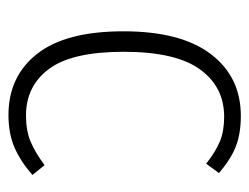

<svg xmlns="http://www.w3.org/2000/svg" viewBox="-87 -485 583 449"><g transform="rotate(90 204.5 -260.5)"><path d="M251 -532.2Q292.5 -532.2 322.5 -520.5Q352.5 -508.8 384.8 -481L362.8 -451.2Q335 -473.1 310.8 -483.2Q286.6 -493.2 252.9 -493.2Q183.1 -493.2 142.1 -436.5Q101.1 -379.9 101.1 -257.8Q101.1 -137.7 141.1 -83.7Q181.2 -29.8 250 -29.8Q285.2 -29.8 310.5 -40.3Q335.9 -50.8 366.2 -73.2L389.2 -44.9Q356.9 -16.6 324.5 -2.7Q292 11.2 249 11.2Q158.7 11.2 106 -55.7Q53.2 -122.6 53.2 -257.8Q53.2 -391.6 106.4 -461.9Q159.7 -532.2 251 -532.2Z"/></g></svg>

Font: Fira Sans Compressed ExtraLight
Style: Regular
Weight: 250
Width: 1
Designer: Carrois Corporate & Edenspiekermann AG
Foundry: Carrois Corporate GbR & Edenspiekermann AG
Version: Version 4.203;PS 004.203;hotconv 1.0.88;makeotf.lib2.5.64775